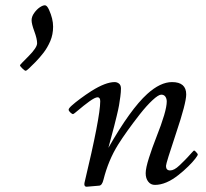

<svg xmlns="http://www.w3.org/2000/svg" viewBox="-20 -701 784 730"><path d="M611.1 -70.1Q611.1 -53 627 -53Q642.3 -53 662.1 -71.9Q681.9 -90.8 692.4 -102.1Q702.9 -113.3 709.7 -121.1Q716.6 -128.9 718 -128.9Q719.5 -128.9 725.7 -122.7Q731.9 -116.5 731.9 -113.3Q731.9 -110.1 722.4 -97.7Q712.9 -85.2 695.9 -68.5Q679 -51.8 658.9 -35.9Q611.1 2 569.1 2Q553 2 543.5 -10.5Q533.9 -22.9 533.9 -42.4Q533.9 -61.8 546.5 -101.2Q559.1 -140.6 574 -178.2Q614 -278.8 614 -314.9Q614 -325.9 608.8 -333.5Q603.5 -341.1 593 -341.1Q582.5 -341.1 559.9 -320.2Q537.4 -299.3 511.7 -266.6Q460.2 -200.7 428.7 -150.6Q392.1 -91.8 373.5 -18.1Q368.2 4.2 356.9 4.9Q314.5 9 309.3 9Q299.1 9 301 -4.9Q361.1 -255.6 361.1 -315.9Q361.1 -331.1 351.2 -331.1Q341.3 -331.1 319.3 -315.1Q297.4 -299.1 278.8 -283.1Q260.3 -267.1 257.3 -267.1Q254.4 -267.1 247.7 -273.1Q241 -279.1 241 -284.1Q241 -289.1 253.1 -299.9Q265.1 -310.8 285.2 -325.7Q305.2 -340.6 327.6 -355Q381.6 -388.9 416 -388.9Q425 -388.9 432.5 -383.1Q439.9 -377.2 439.9 -364.4Q439.9 -351.6 437.5 -333.3Q435.1 -314.9 432.5 -300.2Q429.9 -285.4 423.6 -259.5Q417.2 -233.6 414.1 -221.3Q410.9 -209 402.6 -178.1Q394.3 -147.2 392.1 -138.9Q476.1 -286.1 539.8 -343.8Q589.6 -388.9 634 -388.9Q688 -388.9 688 -342Q688 -309.3 649.5 -194.7Q611.1 -80.1 611.1 -70.1ZM88.4 -487.1Q121.1 -520 121.1 -536.6Q121.1 -553.2 110.6 -581.7Q100.1 -610.1 100.1 -624Q100.1 -637.9 110 -651.7Q119.9 -665.5 131.3 -673.2Q142.8 -680.9 150.8 -680.9Q158.7 -680.9 166.5 -663.6Q181.9 -629.4 181.9 -599.7Q181.9 -570.1 171.3 -545Q160.6 -520 145.6 -500.6Q130.6 -481.2 115 -465.3Q82.5 -431.9 78.1 -431.9Q73.7 -431.9 64.8 -440.9Q55.9 -450 55.9 -452.1Q55.9 -454.3 66 -464.5Q76.2 -474.6 88.4 -487.1Z"/></svg>

Font: Fanwood Text
Style: Italic
Weight: 400
Italic angle: -9°
Version: Version 1.101